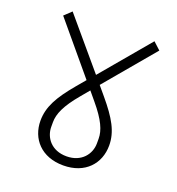

<svg xmlns="http://www.w3.org/2000/svg" viewBox="-126 -786 822 893"><g transform="rotate(20 285.0 -340.0)"><path d="M285 4C394 4 455 -67 455 -156C455 -224 422 -281 354 -362L317 -406L523 -651L487 -684L285 -444L82 -684L47 -651L252 -406L215 -362C147 -281 115 -224 115 -156C115 -67 176 4 285 4ZM172 -146V-169C172 -210 192 -256 250 -325L285 -367L320 -325C378 -256 398 -210 398 -169V-146C398 -94 360 -41 285 -41C209 -41 172 -94 172 -146Z"/></g></svg>

Font: IBM Plex Devanagari Light
Style: Regular
Weight: 300
Designer: Mike Abbink, Paul van der Laan, Pieter van Rosmalen, Erin McLaughlin
Foundry: Bold Monday
Version: Version 1.0